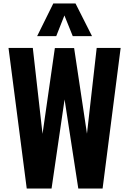

<svg xmlns="http://www.w3.org/2000/svg" viewBox="-20 -1086 744 1106"><path d="M134 0 29 -810H169L225 -315L296 -809H407L481 -316L537 -810H675L571 0H431L352 -513L277 0ZM194 -878 287 -1066H415L510 -878H399L351 -997L304 -878Z"/></svg>

Font: Oswald SemiBold
Style: Regular
Weight: 600
Designer: Vernon Adams
Foundry: Vernon Adams
Version: Version 4.100; ttfautohint (v1.8.1.43-b0c9)